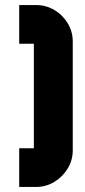

<svg xmlns="http://www.w3.org/2000/svg" viewBox="-20 -740 337 760"><path d="M56 0V-153H114Q114 -153 114 -153Q114 -153 114 -153V-567Q114 -567 114 -567Q114 -567 114 -567H56V-720H123Q162 -720 195 -700.5Q228 -681 248 -648Q268 -615 268 -575V-145Q268 -106 248 -73Q228 -40 195 -20Q162 0 123 0Z"/></svg>

Font: Orbitron Black
Style: Regular
Weight: 900
Designer: Matt McInerney
Foundry: The League of Moveable Type
Version: Version 2.001